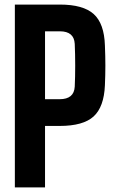

<svg xmlns="http://www.w3.org/2000/svg" viewBox="-20 -820 504 840"><path d="M45 0V-800H242Q344 -800 390 -758.5Q436 -717 439 -621Q441 -573 441 -533Q441 -493 439 -447Q435 -352 389.5 -310.5Q344 -269 241 -269H177V0ZM177 -386H241Q304 -386 307 -441Q309 -483 309 -533Q309 -583 307 -628Q304 -683 242 -683H177Z"/></svg>

Font: Big Shoulders Text ExtraBold
Style: Regular
Weight: 800
Designer: Patric King
Foundry: XO Type Co
Version: Version 1.000; ttfautohint (v1.8.2)